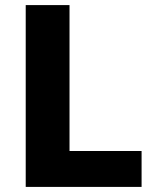

<svg xmlns="http://www.w3.org/2000/svg" viewBox="-20 -734 610 754"><path d="M81 0V-714H253V-141H536V0Z"/></svg>

Font: Noto Sans Syriac Eastern ExtraBold
Style: Regular
Weight: 800
Designer: Patrick Giasson and the Monotype Design Team
Foundry: Monotype Imaging Inc.
Version: Version 3.001